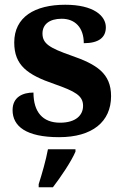

<svg xmlns="http://www.w3.org/2000/svg" viewBox="-20 -568 521 809"><path d="M229 10C369 10 448 -55 448 -163C448 -259 387 -297 280 -334C189 -366 159 -384 159 -427C159 -465 188 -489 240 -489C296 -489 333 -452 333 -386C396 -386 426 -410 426 -453C426 -501 375 -548 255 -548C126 -548 40 -496 40 -389C40 -293 95 -253 209 -214C297 -183 330 -165 330 -122C330 -83 300 -51 233 -51C160 -51 121 -96 121 -178C77 -178 33 -160 33 -104C33 -36 90 10 229 10ZM143 208V221H203C236 178 280 113 298 71V61H182C174 105 156 168 143 208Z"/></svg>

Font: Noto Serif Georgian Bold
Style: Regular
Weight: 700
Designer: Monotype Design Team, Akaki Razmadze
Foundry: Google LLC
Version: Version 2.003